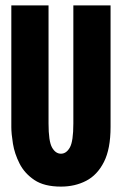

<svg xmlns="http://www.w3.org/2000/svg" viewBox="-20 -680 452 712"><path d="M206 12Q144 12 107.5 -12.5Q71 -37 52.5 -73.5Q34 -110 28 -147Q22 -184 22 -209V-660H160V-222Q160 -156 173 -133Q186 -110 206 -110Q226 -110 239 -133Q252 -156 252 -222V-660H390V-209Q390 -128 365.5 -79.5Q341 -31 299.5 -9.5Q258 12 206 12Z"/></svg>

Font: Bricolage Grotesque 48pt Condensed Bricolage Grotesque 48pt Condensed Regular
Style: Bold
Weight: 700
Width: 3
Designer: Mathieu Triay
Foundry: Atelier Triay
Version: Version 1.000; ttfautohint (v1.8.4.7-5d5b);gftools[0.9.32]